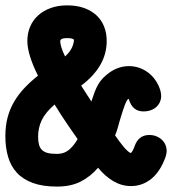

<svg xmlns="http://www.w3.org/2000/svg" viewBox="-20 -667 642 716"><path d="M577.6 -331.1Q579.1 -325.2 580.1 -319.8Q581.1 -314.5 581.1 -309.6Q581.1 -297.9 576.7 -287.4Q572.3 -276.9 563.7 -268.8Q555.2 -260.7 542.7 -256.1Q530.3 -251.5 514.6 -251.5Q474.6 -251.5 460.9 -295.4V-294.9Q460 -297.9 460 -298.3Q456.5 -298.3 452.9 -291.7Q449.2 -285.2 445.1 -274.4Q440.9 -263.7 436.5 -249.3Q432.1 -234.9 427.2 -219.2Q424.8 -210.9 422.9 -204.1Q420.9 -197.3 419.2 -190.7Q417.5 -184.1 415 -177.2Q412.6 -170.4 409.2 -162.1Q409.7 -161.1 409.9 -160.9Q410.2 -160.6 410.6 -159.7V-160.2Q418.5 -148.9 426.3 -138.4Q434.1 -127.9 441.4 -119.1Q448.7 -110.4 455.6 -104.2Q462.4 -98.1 467.8 -96.2Q471.2 -98.6 474.9 -105.5Q478.5 -112.3 482.4 -123Q497.1 -163.6 536.6 -163.6Q552.2 -163.6 564.5 -158.2Q576.7 -152.8 585 -144.5Q593.3 -136.2 597.4 -125.7Q601.6 -115.2 601.6 -105Q601.6 -99.6 600.6 -94Q599.6 -88.4 597.2 -81.1Q577.6 -26.9 544.2 0Q510.7 26.9 468.3 26.9Q434.1 26.9 403.1 8.8Q372.1 -9.3 345.7 -41.5Q318.8 -9.8 282 9.5Q245.1 28.8 192.4 28.8Q139.6 28.8 102.8 15.4Q65.9 2 43.2 -22.5Q20.5 -46.9 10.3 -81.8Q0 -116.7 0 -159.2Q0 -197.3 8.3 -228.8Q16.6 -260.3 32.5 -287.4Q48.3 -314.5 70.8 -338.4Q93.3 -362.3 121.6 -384.8Q82 -464.4 82 -514.2Q82 -543.5 92.5 -567.9Q103 -592.3 122.6 -609.9Q142.1 -627.4 169.4 -637.2Q196.8 -647 230 -647Q265.1 -647 292.5 -637.5Q319.8 -627.9 338.9 -610.6Q357.9 -593.3 367.9 -568.8Q377.9 -544.4 377.9 -514.6Q377.9 -466.3 354 -424.8Q330.1 -383.3 282.7 -347.7Q292 -333 301.5 -318.4Q311 -303.7 320.8 -288.6Q327.1 -308.6 333 -324Q338.9 -339.4 346.2 -352.1Q353.5 -364.7 363.5 -375.2Q373.5 -385.7 387.7 -396Q421.9 -420.4 460.9 -420.4Q481 -420.4 499.3 -414.1Q517.6 -407.7 532.7 -396.2Q547.9 -384.8 559.3 -368.4Q570.8 -352.1 577.1 -332.5ZM197.3 -93.3Q221.2 -94.2 238.8 -109.6Q256.3 -125 269.5 -148.4Q257.3 -166 246.8 -180.9Q236.3 -195.8 226.3 -210.9Q216.3 -226.1 205.8 -241.9Q195.3 -257.8 183.6 -277.3Q149.4 -247.6 135.7 -219Q122.1 -190.4 122.1 -157.7Q122.1 -139.6 125.5 -127.4Q128.9 -115.2 136.7 -107.7Q144.5 -100.1 157.2 -96.7Q169.9 -93.3 188.5 -93.3ZM204.6 -513.2Q204.6 -504.4 209 -490Q213.4 -475.6 222.7 -456.5Q239.3 -471.7 247.1 -487.1Q254.9 -502.4 255.9 -518.1Q252.9 -524.9 230 -524.9Q204.6 -524.9 204.6 -513.2Z"/></svg>

Font: Erica Type
Style: Bold
Weight: 700
Designer: Peter Wiegel
Foundry: Peter Wiegel
Version: Version 1.000 2010 initial release